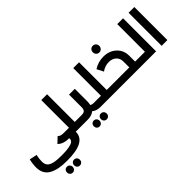

<svg xmlns="http://www.w3.org/2000/svg" viewBox="-9 -1704 3060 3060"><g transform="rotate(-45 1521.0 -174.5)"><path d="M1099.1 -121.1Q1119.1 -121.1 1119.1 -61Q1119.1 0 1099.1 0H890.1V3.9Q890.1 116.7 787.6 173.8Q685.1 231 466.8 231Q366.7 231 291 216.8Q215.3 202.6 157.7 171.4Q100.1 140.1 70.1 86.4Q40 32.7 40 -43Q40 -126.5 60.1 -207L187 -179.2Q170.9 -109.4 170.9 -44.9Q170.9 11.7 197 44.4Q223.1 77.1 287.6 93.5Q352.1 109.9 465.8 109.9Q568.4 109.9 631.3 97.9Q694.3 85.9 719.2 65.2Q744.1 44.4 744.1 13.2Q744.1 3.9 743.2 0H742.2Q611.3 0 544.9 -67.9L636.2 -154.8Q653.8 -136.7 677.2 -128.9Q700.7 -121.1 742.2 -121.1H857.9V-745.1H988.8V-121.1ZM395 294.9Q423.3 294.9 441.7 313.7Q460 332.5 460 361.8Q460 390.6 441.7 409.4Q423.3 428.2 395 428.2Q368.2 428.2 350.1 409.4Q332 390.6 332 361.8Q332 332.5 349.9 313.7Q367.7 294.9 395 294.9ZM556.2 294.9Q584.5 294.9 602.8 313.7Q621.1 332.5 621.1 361.8Q621.1 390.6 602.8 409.4Q584.5 428.2 556.2 428.2Q529.3 428.2 511.2 409.4Q493.2 390.6 493.2 361.8Q493.2 332.5 511 313.7Q528.8 294.9 556.2 294.9Z M1500.5 -121.1Q1520.5 -121.1 1520.5 -61Q1520.5 0 1500.5 0H1446.8Q1360.4 0 1304.7 -45.9Q1255.4 0 1156.7 0H1098.6Q1078.6 0 1078.6 -61Q1078.6 -121.1 1098.6 -121.1H1143.6Q1193.8 -121.1 1213.1 -142.1Q1232.4 -163.1 1232.4 -212.9V-494.1H1362.8V-211.9Q1362.8 -174.8 1354.5 -137.2Q1378.9 -121.1 1416.5 -121.1ZM1217.8 77.1Q1246.1 77.1 1264.4 95.9Q1282.7 114.7 1282.7 144Q1282.7 172.9 1264.4 191.4Q1246.1 210 1217.8 210Q1190.4 210 1172.6 191.2Q1154.8 172.4 1154.8 144Q1154.8 114.7 1172.6 95.9Q1190.4 77.1 1217.8 77.1ZM1378.4 77.1Q1407.2 77.1 1425.5 95.9Q1443.8 114.7 1443.8 144Q1443.8 172.9 1425.3 191.4Q1406.7 210 1378.4 210Q1351.1 210 1333.3 191.2Q1315.4 172.4 1315.4 144Q1315.4 114.7 1333.3 95.9Q1351.1 77.1 1378.4 77.1Z M1819.3 -121.1Q1839.4 -121.1 1839.4 -61Q1839.4 0 1819.3 0H1500.5Q1480.5 0 1480.5 -61Q1480.5 -121.1 1500.5 -121.1H1578.6V-745.1H1709.5V-121.1Z M2049.3 -627Q2018.6 -627 1998 -648.4Q1977.5 -669.9 1977.5 -702.1Q1977.5 -734.9 1998 -755.9Q2018.6 -776.9 2049.3 -776.9Q2081.1 -776.9 2101.8 -755.9Q2122.6 -734.9 2122.6 -702.1Q2122.6 -669.9 2101.6 -648.4Q2080.6 -627 2049.3 -627ZM2492.2 -121.1Q2512.2 -121.1 2512.2 -61Q2512.2 0 2492.2 0H1819.3Q1799.3 0 1799.3 -61Q1799.3 -121.1 1819.3 -121.1H2218.3V-252.9Q2218.3 -326.2 2171.1 -369.6Q2124 -413.1 2046.4 -413.1Q1959 -413.1 1885.3 -358.9L1828.1 -471.2Q1927.2 -535.2 2046.4 -535.2Q2178.2 -535.2 2263.7 -455.8Q2349.1 -376.5 2349.1 -252.9V-121.1Z M2570.3 -745.1H2701.2V0H2492.2Q2472.2 0 2472.2 -61Q2472.2 -121.1 2492.2 -121.1H2570.3Z M2825.7 0V-745.1H2955.6V0Z"/></g></svg>

Font: Montserrat-Arabic Medium
Style: Regular
Weight: 500
Designer: Mohamed Gaber
Foundry: Kief Type Foundry
Version: Version 5.008;PS 005.008;hotconv 1.0.88;makeotf.lib2.5.64775